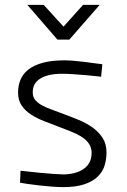

<svg xmlns="http://www.w3.org/2000/svg" viewBox="-20 -757 519 786"><path d="M394 -443Q365 -446 336 -449Q311 -451 283.5 -453Q256 -455 234 -455Q178 -455 146 -436Q114 -417 114 -379Q114 -360 124.5 -347.5Q135 -335 152.5 -325.5Q170 -316 193 -308Q216 -300 241 -290Q271 -279 302.5 -266Q334 -253 359 -235Q384 -217 400 -192.5Q416 -168 416 -133Q416 -106 408.5 -80.5Q401 -55 381 -35Q361 -15 326.5 -3Q292 9 239 9Q219 9 192.5 7Q166 5 140 2Q114 -1 93 -4Q72 -7 62 -9L64 -58Q105 -54 140 -50Q170 -47 199 -45Q228 -43 239 -43Q261 -43 282 -48Q303 -53 319.5 -63.5Q336 -74 345.5 -90.5Q355 -107 355 -131Q355 -153 343.5 -169.5Q332 -186 312.5 -198Q293 -210 268.5 -219.5Q244 -229 218 -239Q190 -250 161 -261Q132 -272 108 -287.5Q84 -303 69 -324.5Q54 -346 54 -378Q54 -407 64 -431Q74 -455 96.5 -472.5Q119 -490 155 -500Q191 -510 244 -510Q262 -510 283.5 -508Q305 -506 326.5 -503.5Q348 -501 367.5 -498Q387 -495 399 -494ZM92 -737H159L240 -648L320 -737H388L264 -595H215Z"/></svg>

Font: Panefresco 250wt
Style: Regular
Weight: 300
Version: Version 1.000